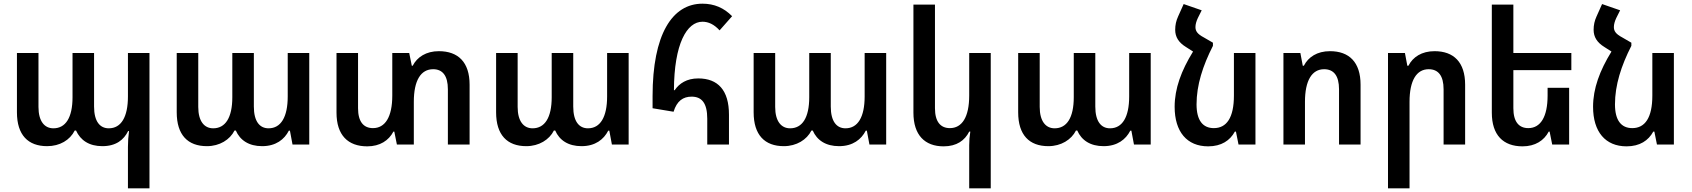

<svg xmlns="http://www.w3.org/2000/svg" viewBox="-20 -785 9189 1043"><path d="M675 238H792V-497H675V-261C675 -149 638 -88 571 -88C523 -88 491 -125 491 -206V-497H374V-257C374 -145 336 -88 270 -88C222 -88 189 -126 189 -204V-497H72V-175C72 -52 132 9 236 9C305 9 360 -24 386 -76H393C417 -23 464 9 536 9C611 9 653 -26 676 -73H681C677 -43 675 -18 675 13Z M1104 9C1173 9 1229 -26 1254 -76H1261C1284 -23 1332 9 1404 9C1479 9 1525 -28 1549 -75H1555L1569 0H1660V-497H1543V-261C1543 -149 1506 -88 1439 -88C1391 -88 1359 -125 1359 -206V-497H1242V-257C1242 -145 1204 -88 1138 -88C1090 -88 1057 -126 1057 -204V-497H940V-175C940 -52 1000 9 1104 9Z M2364 -507C2295 -507 2246 -475 2222 -428H2217L2203 -497H2111V-266C2111 -149 2072 -89 2006 -89C1955 -89 1925 -124 1925 -197V-497H1808V-173C1808 -51 1870 10 1975 10C2044 10 2092 -22 2117 -70H2122L2136 0H2228V-232C2228 -348 2266 -409 2333 -409C2384 -409 2413 -374 2413 -300V0H2531V-325C2531 -447 2469 -507 2364 -507Z M2839 9C2908 9 2964 -26 2989 -76H2996C3019 -23 3067 9 3139 9C3214 9 3260 -28 3284 -75H3290L3304 0H3395V-497H3278V-261C3278 -149 3241 -88 3174 -88C3126 -88 3094 -125 3094 -206V-497H2977V-257C2977 -145 2939 -88 2873 -88C2825 -88 2792 -126 2792 -204V-497H2675V-175C2675 -52 2735 9 2839 9Z M3822 0H3940V-162C3940 -295 3880 -359 3773 -359C3711 -359 3670 -332 3645 -295H3641C3642 -547 3711 -667 3796 -667C3828 -667 3859 -653 3889 -620L3957 -697C3913 -742 3860 -765 3796 -765C3631 -765 3525 -597 3525 -263V-197L3639 -178C3657 -237 3691 -260 3737 -260C3793 -260 3822 -224 3822 -140Z M4238 9C4307 9 4363 -26 4388 -76H4395C4418 -23 4466 9 4538 9C4613 9 4659 -28 4683 -75H4689L4703 0H4794V-497H4677V-261C4677 -149 4640 -88 4573 -88C4525 -88 4493 -125 4493 -206V-497H4376V-257C4376 -145 4338 -88 4272 -88C4224 -88 4191 -126 4191 -204V-497H4074V-175C4074 -52 4134 9 4238 9Z M5362 238V-497H5245V-266C5245 -149 5206 -89 5140 -89C5089 -89 5059 -124 5059 -197V-760H4942V-173C4942 -51 5004 10 5106 10C5177 10 5221 -22 5245 -70H5251C5247 -45 5245 -21 5245 4V238Z M5675 9C5744 9 5800 -26 5825 -76H5832C5855 -23 5903 9 5975 9C6050 9 6096 -28 6120 -75H6126L6140 0H6231V-497H6114V-261C6114 -149 6077 -88 6010 -88C5962 -88 5930 -125 5930 -206V-497H5813V-257C5813 -145 5775 -88 5709 -88C5661 -88 5628 -126 5628 -204V-497H5511V-175C5511 -52 5571 9 5675 9Z M6569 -553 6519 -582C6485 -600 6474 -616 6474 -638C6474 -653 6479 -670 6487 -687L6508 -729L6410 -763L6380 -696C6369 -672 6364 -649 6364 -623C6364 -584 6383 -554 6422 -530L6461 -505C6397 -401 6361 -304 6361 -205C6361 -69 6428 10 6543 10C6615 10 6662 -22 6688 -70H6694L6708 0H6800V-497H6683V-266C6683 -145 6643 -89 6574 -89C6514 -89 6480 -131 6480 -218C6480 -323 6514 -428 6569 -536Z M6952 0H7069V-232C7069 -348 7107 -409 7173 -409C7225 -409 7254 -374 7254 -300V0H7371V-325C7371 -447 7309 -507 7205 -507C7135 -507 7087 -475 7063 -428H7057L7044 -497H6952Z M7520 238H7637V-232C7637 -348 7675 -409 7741 -409C7793 -409 7822 -374 7822 -300V0H7939V-325C7939 -447 7877 -507 7773 -507C7703 -507 7655 -475 7631 -428H7625L7612 -497H7520Z M8504 -308H8387V-266C8387 -149 8348 -89 8282 -89C8231 -89 8201 -124 8201 -197V-404H8516V-497H8201V-760H8084V-173C8084 -51 8146 10 8251 10C8320 10 8368 -22 8393 -70H8398L8412 0H8504Z M8842 -553 8792 -582C8758 -600 8747 -616 8747 -638C8747 -653 8752 -670 8760 -687L8781 -729L8683 -763L8653 -696C8642 -672 8637 -649 8637 -623C8637 -584 8656 -554 8695 -530L8734 -505C8670 -401 8634 -304 8634 -205C8634 -69 8701 10 8816 10C8888 10 8935 -22 8961 -70H8967L8981 0H9073V-497H8956V-266C8956 -145 8916 -89 8847 -89C8787 -89 8753 -131 8753 -218C8753 -323 8787 -428 8842 -536Z"/></svg>

Font: Noto Sans Armenian SemiCondensed SemiBold
Style: Regular
Weight: 600
Width: 4
Designer: Monotype Design Team
Foundry: Monotype Imaging Inc.
Version: Version 2.008